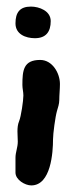

<svg xmlns="http://www.w3.org/2000/svg" viewBox="-20 -667 222 583"><path d="M86 -551C120 -551 134 -571 134 -603C134 -634 99 -647 74 -647C40 -647 27 -629 27 -596C27 -563 58 -551 86 -551ZM27 -143C27 -121 56 -104 75 -104C135 -104 141 -205 141 -244C141 -261 148 -313 153 -330C156 -340 160 -352 160 -363C160 -379 162 -396 162 -412C162 -445 139 -485 102 -485C51 -485 48 -453 48 -409C48 -398 51 -388 51 -377C51 -362 44 -313 38 -299C30 -280 34 -256 34 -237C34 -219 27 -205 27 -188Z"/></svg>

Font: ChillLongCangKaiShu ExtraBold
Style: Regular
Weight: 800
Version: Version 3.500;Glyphs 3.1.1 (3135)